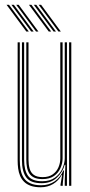

<svg xmlns="http://www.w3.org/2000/svg" viewBox="-20 -777 376 803"><path d="M150.2 6.2Q125.8 6.2 108.6 0.1Q91.5 -6 80.8 -16.8Q70 -27.5 64 -41.8Q58 -56 55.9 -72.4Q53.8 -88.8 53.8 -106V-600H62.8V-107.2Q62.8 -86.8 66.1 -67.8Q69.5 -48.8 78.9 -34Q88.2 -19.2 106 -10.8Q123.8 -2.2 152.2 -2.2Q184.5 -2.2 208.5 -18.6Q232.5 -35 245 -64.2H248L242.5 -9.2V0H233.2V-5.2L239.8 -45H237.8Q225 -21.2 202.2 -7.5Q179.5 6.2 150.2 6.2ZM269 0V-600H278.2V0ZM157.8 -28Q136.5 -28 123.1 -34.2Q109.8 -40.5 102.6 -51.6Q95.5 -62.8 92.8 -77.6Q90 -92.5 90 -109.5V-600H99.2V-110Q99.2 -88.5 103.9 -71.9Q108.5 -55.2 121.2 -45.8Q134 -36.2 158.8 -36.2Q184.5 -36.2 200.8 -47.9Q217 -59.5 224.6 -77.5Q232.2 -95.5 232.2 -114.5V-600H241.8V-114.8Q241.8 -94.2 233 -74.1Q224.2 -54 205.8 -41Q187.2 -28 157.8 -28ZM154 -10.8Q107.8 -10.8 89.8 -35.2Q71.8 -59.8 71.8 -107.5V-600H81V-108.2Q81 -65 97.1 -42Q113.2 -19 156.5 -19Q189 -19 209.9 -34.2Q230.8 -49.5 240.8 -71.9Q250.8 -94.2 250.8 -115.5V-600H260V0H250.8V-22.2L253.5 -87.8H250.5Q242.2 -56.5 217.4 -33.5Q192.5 -10.5 154 -10.8ZM130.8 -645 48 -756.8H58.2L140.8 -645ZM90.2 -645 7.5 -756.8H17.8L100.5 -645ZM110.5 -645 27.8 -756.8H38L120.8 -645ZM224.5 -645 141.8 -756.8H152L234.5 -645ZM184 -645 101.2 -756.8H111.5L194.2 -645ZM204.2 -645 121.5 -756.8H131.8L214.2 -645Z"/></svg>

Font: Big Shoulders Inline Display Thin Light
Style: Regular
Weight: 300
Version: Version 2.002